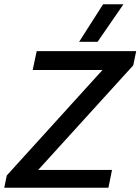

<svg xmlns="http://www.w3.org/2000/svg" viewBox="-34 -885 662 905"><path d="M339 -688 452 -865H548L426 -688ZM-14 0 -2 -58 449 -555H120L139 -644H608L594 -577L146 -84H494L477 0Z"/></svg>

Font: Kanit
Style: Italic
Weight: 400
Italic angle: -12°
Designer: Katatrad Team
Foundry: CadsonDemak
Version: Version 2.000; ttfautohint (v1.8.3)